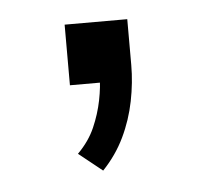

<svg xmlns="http://www.w3.org/2000/svg" viewBox="-31 -122 303 284"><g transform="rotate(-5 120.5 20.0)"><path d="M112 130 77 102Q94 85 102.5 65.5Q111 46 115 26Q119 6 119 -11L132 0H74V-90H167V-22Q167 4 161.5 31.5Q156 59 144 84Q132 109 112 130Z"/></g></svg>

Font: Nunito Sans 9pt Light
Style: Regular
Weight: 300
Version: Version 3.101;gftools[0.9.27]